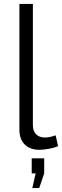

<svg xmlns="http://www.w3.org/2000/svg" viewBox="-20 -750 313 969"><path d="M143 199 160 125H140V49H203V125L178 199ZM78 -730H146V-118Q146 -89 162 -72.5Q178 -56 207 -56Q218 -56 233 -59Q248 -62 261 -67L273 -12Q254 -4 226.5 1Q199 6 179 6Q132 6 105 -20.5Q78 -47 78 -95Z"/></svg>

Font: PTCRaleway
Style: Regular
Weight: 400
Designer: Matt McInerney, Pablo Impallari, Rodrigo Fuenzalida
Foundry: Matt McInerney, Pablo Impallari, Rodrigo Fuenzalida
Version: Version 3.000g; ttfautohint (v1.5) -l 8 -r 28 -G 28 -x 14 -D